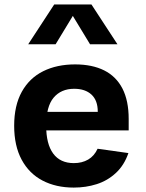

<svg xmlns="http://www.w3.org/2000/svg" viewBox="-20 -838 660 870"><path d="M320.2 -546.2Q397.8 -546.2 452.1 -519Q506.4 -491.8 534.8 -436.8Q563.1 -381.7 563.1 -299.2V-247.1H157.8V-331.2H443.9L423 -312.6V-332Q423 -383.1 394.5 -409.4Q365.9 -435.7 316.1 -435.7Q256.8 -435.7 223 -395.5Q189.2 -355.4 189.2 -268.3Q189.2 -185.5 221 -142.2Q252.9 -98.9 314.6 -98.9Q351.9 -98.9 379.5 -115Q407.2 -131.2 422.2 -164L561.8 -144.4Q542.8 -89 504.8 -54Q466.8 -18.9 418 -3.5Q369.2 12 314.2 12Q233.7 12 172.8 -19.8Q112 -51.5 78.1 -114.4Q44.2 -177.3 44.2 -268.3Q44.2 -359.8 78.8 -422.2Q113.5 -484.5 175.7 -515.3Q237.8 -546.2 320.2 -546.2ZM225.6 -817.7H394.4L512.2 -637.4H388L293.5 -793.1H326.5L232 -637.4H107.8Z"/></svg>

Font: Monaspace Neon Var ExtraLight
Style: Regular
Weight: 200
Designer: Riley Cran and the Lettermatic Team
Version: Version 1.200 (Monaspace Neon Var)